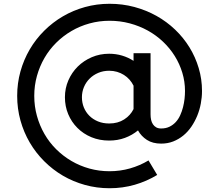

<svg xmlns="http://www.w3.org/2000/svg" viewBox="-20 -748 1168 1015"><path d="M557.1 -95.2Q603 -95.2 636.2 -116.5Q669.4 -137.7 686 -171.4V-294.9Q677.7 -312 664.8 -326.7Q651.9 -341.3 635.3 -351.8Q618.7 -362.3 598.9 -368.2Q579.1 -374 557.1 -374Q525.9 -374 499.5 -362.8Q473.1 -351.6 453.9 -332.5Q434.6 -313.5 423.8 -287.8Q413.1 -262.2 413.1 -233.9Q413.1 -205.1 423.3 -179.9Q433.6 -154.8 452.4 -136Q471.2 -117.2 497.8 -106.2Q524.4 -95.2 557.1 -95.2ZM775.9 -466.8V-143.1Q775.9 -127.9 778.8 -114.5Q781.7 -101.1 788.6 -90.8Q795.4 -80.6 805.9 -74.7Q816.4 -68.8 832 -68.8Q856.9 -68.8 876 -78.1Q895 -87.4 909.2 -102.8Q923.3 -118.2 932.6 -138.7Q941.9 -159.2 947.5 -181.2Q953.1 -203.1 955.6 -225.3Q958 -247.6 958 -267.1Q958 -316.9 943.8 -363.5Q929.7 -410.2 904.1 -451.4Q878.4 -492.7 842.3 -527.1Q806.2 -561.5 761.7 -586.2Q717.3 -610.8 666 -624.5Q614.7 -638.2 559.1 -638.2Q503.9 -638.2 452.9 -624Q401.9 -609.9 357.7 -584Q313.5 -558.1 277.1 -522Q240.7 -485.8 215.1 -441.7Q189.5 -397.5 175.3 -346.7Q161.1 -295.9 161.1 -241.2Q161.1 -186 175.3 -135Q189.5 -84 215.1 -39.6Q240.7 4.9 277.1 41Q313.5 77.1 357.7 103Q401.9 128.9 452.9 143.1Q503.9 157.2 559.1 157.2Q615.2 157.2 667.5 142.3Q719.7 127.4 765.1 100.1L811 176.8Q755.9 210.4 692.1 228.8Q628.4 247.1 559.1 247.1Q491.7 247.1 429.2 229.7Q366.7 212.4 312.5 180.7Q258.3 148.9 213.6 104.2Q168.9 59.6 137.2 5.4Q105.5 -48.8 88.1 -111.3Q70.8 -173.8 70.8 -241.2Q70.8 -308.1 88.1 -370.4Q105.5 -432.6 137.2 -486.8Q168.9 -541 213.6 -585.4Q258.3 -629.9 312.5 -661.6Q366.7 -693.4 429.2 -710.7Q491.7 -728 559.1 -728Q627.4 -728 690.2 -711.2Q752.9 -694.3 807.1 -664.1Q861.3 -633.8 905.8 -591.3Q950.2 -548.8 981.7 -497.6Q1013.2 -446.3 1030.5 -387.9Q1047.9 -329.6 1047.9 -267.1Q1047.9 -233.9 1041.5 -200.2Q1035.2 -166.5 1022.5 -135.7Q1009.8 -105 991.5 -78.1Q973.1 -51.3 949 -31.5Q924.8 -11.7 895.5 -0.2Q866.2 11.2 832 11.2Q787.1 11.2 756.8 -8.3Q726.6 -27.8 709.5 -58.6Q678.7 -33.2 640.1 -19Q601.6 -4.9 557.1 -4.9Q505.9 -4.9 463.1 -22.7Q420.4 -40.5 389.2 -71.8Q357.9 -103 340.6 -144.5Q323.2 -186 323.2 -233.9Q323.2 -281.2 341.3 -323Q359.4 -364.7 390.9 -396Q422.4 -427.2 465.1 -445.6Q507.8 -463.9 557.1 -463.9Q592.8 -463.9 625.5 -454.1Q658.2 -444.3 686 -426.3V-466.8Z"/></svg>

Font: Twentytwelve Slab
Style: TwentytwelveSlab
Weight: 400
Designer: Domenico Catapano
Version: Version 1.00 2012